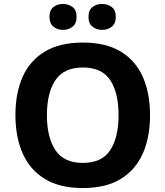

<svg xmlns="http://www.w3.org/2000/svg" viewBox="-20 -940 836 970"><path d="M738 -358Q738 -247 701.5 -164.5Q665 -82 590 -36Q515 10 398 10Q282 10 206.5 -36Q131 -82 94.5 -165Q58 -248 58 -359Q58 -470 94.5 -552Q131 -634 206.5 -679.5Q282 -725 399 -725Q515 -725 590 -679.5Q665 -634 701.5 -551.5Q738 -469 738 -358ZM217 -358Q217 -246 260 -181.5Q303 -117 398 -117Q495 -117 537 -181.5Q579 -246 579 -358Q579 -471 537 -535Q495 -599 399 -599Q303 -599 260 -535Q217 -471 217 -358ZM230 -854Q230 -889 250 -904.5Q270 -920 297.9 -920Q325.8 -920 346.4 -904.6Q367 -889.2 367 -854.4Q367 -821 346.4 -805Q325.8 -789 297.9 -789Q270 -789 250 -805.2Q230 -821.5 230 -854ZM427 -854Q427 -889 447.1 -904.5Q467.3 -920 495.6 -920Q524 -920 544.5 -904.6Q565 -889.2 565 -854.4Q565 -821 544.4 -805Q523.9 -789 496 -789Q467.5 -789 447.2 -805.2Q427 -821.5 427 -854Z"/></svg>

Font: Noto Sans Hanifi Rohingya
Style: Regular
Weight: 400
Designer: Monotype Design Team and DaltonMaag
Foundry: Google LLC
Version: Version 2.101